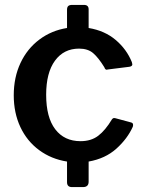

<svg xmlns="http://www.w3.org/2000/svg" viewBox="-20 -762 598 782"><path d="M521 -246C523.7 -255.3 521.7 -261 515 -263L452 -280C448 -281.3 444.8 -281.7 442.5 -281C440.2 -280.3 438 -278.7 436 -276C418 -246 399.3 -223.7 380 -209C360.7 -194.3 336.7 -187 308 -187C264 -187 229.7 -203.2 205 -235.5C180.3 -267.8 168 -314.7 168 -376C168 -436 180 -482.3 204 -515C228 -547.7 260.7 -564 302 -564C326 -564 345.2 -557.8 359.5 -545.5C373.8 -533.2 389 -514 405 -488C407 -481.3 410.3 -478 415 -478L419 -479L507 -490C515 -491.3 519 -494.7 519 -500L517 -509C503 -543.7 481.2 -573.7 451.5 -599C421.8 -624.3 385 -640.7 341 -648V-724C341 -736 334.7 -742 322 -742H274C266.7 -742 261.3 -740.5 258 -737.5C254.7 -734.5 253 -729.3 253 -722V-648C211 -641.3 173.5 -625.7 140.5 -601C107.5 -576.3 81.8 -544.5 63.5 -505.5C45.2 -466.5 36 -422.7 36 -374C36 -326 45 -282.8 63 -244.5C81 -206.2 106.5 -174.8 139.5 -150.5C172.5 -126.2 210.3 -110.7 253 -104V-20C253 -6.7 259.7 0 273 0H318C333.3 0 341 -7.3 341 -22V-104C386.3 -112 424 -129.5 454 -156.5C484 -183.5 506.3 -213.3 521 -246Z"/></svg>

Font: Libre Franklin SemiBold
Style: Regular
Weight: 600
Designer: Pablo Impallari, Rodrigo Fuenzalida
Foundry: Impallari Type
Version: Version 1.002; ttfautohint (v1.5)